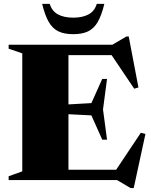

<svg xmlns="http://www.w3.org/2000/svg" viewBox="-20 -938 787 1000"><path d="M537.5 -527 516.5 -368 537.5 -210.5H512.5L456 -337L279.5 -346V-391L456 -401L512.5 -527ZM701 -482.5 679 -476 542 -679.5 619 -651H212V-705H565L638.5 -748H650.5ZM569 -30 713.5 -246.5 737.5 -240.5 676.5 41.5H660L590 0H212V-54H633.5ZM25 0V-20L96 -45.5V-660L25 -684.5V-705H336.5V0ZM361.5 -846Q409.5 -846 441.2 -863Q473 -880 484 -918H523.5Q509 -858 489 -823.5Q469 -789 438.5 -774.5Q408 -760 361.5 -760Q315 -760 284.5 -774.5Q254 -789 234 -823.5Q214 -858 199.5 -918H239Q250.5 -880 282 -863Q313.5 -846 361.5 -846Z"/></svg>

Font: Newsreader 60pt ExtraBold
Style: Regular
Weight: 800
Designer: Hugues Gentile
Foundry: Production Type
Version: Version 1.003